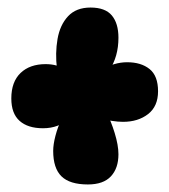

<svg xmlns="http://www.w3.org/2000/svg" viewBox="-20 -597 449 509"><path d="M151 -415H131Q126 -456 132.5 -493.5Q139 -531 160.5 -554Q182 -577 220 -577Q259 -577 276.5 -556Q294 -535 294 -497Q294 -447 270 -411L252 -413Q266 -422 283 -427Q300 -432 317 -432Q354 -432 376.5 -414Q399 -396 399 -355Q399 -315 372.5 -294.5Q346 -274 306 -274Q293 -274 277 -276.5Q261 -279 246 -285L262 -299Q274 -277 284 -244.5Q294 -212 294 -188Q294 -151 274 -129.5Q254 -108 213 -108Q165 -108 143 -129.5Q121 -151 121 -197Q121 -214 127 -237Q133 -260 143 -281L163 -283Q136 -257 94 -257Q54 -257 32 -276.5Q10 -296 10 -336Q10 -380 34.5 -403.5Q59 -427 101 -427Q116 -427 129 -423.5Q142 -420 151 -415Z"/></svg>

Font: DynaPuff Condensed SemiBold
Style: Regular
Weight: 600
Width: 3
Designer: Toshi Omagari, Jennifer Daniel
Foundry: Google Fonts
Version: Version 2.000